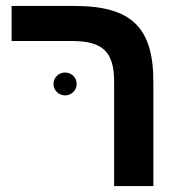

<svg xmlns="http://www.w3.org/2000/svg" viewBox="-20 -626 616 646"><path d="M496 0V-351C496 -534 422 -606 230 -606H19V-488H222C324 -488 364 -453 364 -352V0ZM160 -343C160 -322 178 -305 199 -305C220 -305 238 -322 238 -343C238 -366 220 -382 199 -382C178 -382 160 -366 160 -343Z"/></svg>

Font: Noto Sans Hebrew Droid
Style: Bold
Weight: 700
Designer: Monotype Design Team
Foundry: Monotype Imaging Inc.
Version: Version 1.100